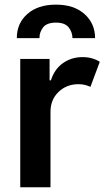

<svg xmlns="http://www.w3.org/2000/svg" viewBox="-20 -796 449 816"><path d="M194.6 0H66.1V-545.5H190.7V-454.5H196.4Q211.3 -502.1 247.5 -527.7Q283.7 -553.3 331 -553.3Q353 -553.3 371.4 -547.9Q389.9 -542.6 404.1 -533.4L364.3 -426.8Q354 -431.8 341.6 -435Q329.2 -438.2 313.6 -438.2Q263.1 -438.2 228.9 -405.4Q194.6 -372.5 194.6 -320.7ZM384.2 -633.9H288Q287.6 -660.2 271.5 -680Q255.3 -699.9 218 -699.9Q179.3 -699.9 163.5 -679.9Q147.7 -659.8 147.7 -634.9V-633.9H51.5V-634.9Q51.5 -696.7 96.2 -736.5Q141 -776.3 218 -776.3Q294.4 -776.3 339.1 -736.3Q383.9 -696.4 384.2 -633.9Z"/></svg>

Font: Linik Sans SemiBold
Style: Regular
Weight: 600
Designer: Rasmus Andersson (font), Cristiano Sobral (main changes)
Foundry: rsms
Version: Version 3.018;June 1, 2022;FontCreator 14.0.0.2814 64-bit; t